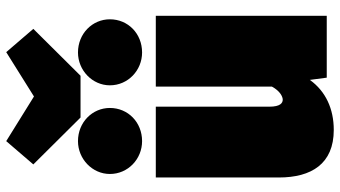

<svg xmlns="http://www.w3.org/2000/svg" viewBox="-252 -792 1067 602"><g transform="rotate(-90 281.0 -491.5)"><path d="M418 -1005 279 -918 139 -1005 66 -920 213 -772H344L491 -920ZM139 -780C83 -780 36 -735 36 -680C36 -623 83 -579 139 -579C198 -579 243 -623 243 -680C243 -735 198 -780 139 -780ZM417 -780C361 -780 314 -735 314 -680C314 -623 361 -579 417 -579C476 -579 521 -623 521 -680C521 -735 476 -780 417 -780ZM532 -536H310V-172C296 -146 278 -138 269 -138C259 -138 247 -145 247 -180V-536H25V-150C25 -48 68 22 174 22C240 22 295 -3 331 -53L338 0H532Z"/></g></svg>

Font: Fira Sans Ultra
Style: Regular
Weight: 950
Designer: Carrois Corporate & Edenspiekermann AG
Foundry: Carrois Corporate GbR & Edenspiekermann AG
Version: Version 4.203;PS 004.203;hotconv 1.0.88;makeotf.lib2.5.64775